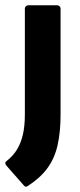

<svg xmlns="http://www.w3.org/2000/svg" viewBox="-41 -514 302 726"><path d="M63 190Q55 195 49 187L-17 112Q-21 107 -21 102.5Q-21 98 -15 94Q9 75 23.5 51Q38 27 45.5 -5Q53 -37 53 -81V-482Q53 -487 57 -490.5Q61 -494 65 -494H176Q180 -494 184 -490.5Q188 -487 188 -482V-80Q188 -14 176.5 36Q165 86 137.5 123Q110 160 63 190Z"/></svg>

Font: Sofia Sans Semi Condensed ExtraBold
Style: Regular
Weight: 800
Designer: Botio Nikoltchev, Ani Petrova
Foundry: lettersoup
Version: Version 4.100